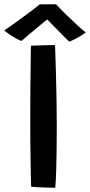

<svg xmlns="http://www.w3.org/2000/svg" viewBox="-62 -872 421 898"><path d="M196.5 6Q182.5 6 161.8 5.5Q141 5 120 4Q99 3 83.5 1Q82.5 -34.5 81.5 -87.5Q80.5 -140.5 80 -198.8Q79.5 -257 79.5 -307.5Q79.5 -381.5 80.2 -470.5Q81 -559.5 82.5 -658Q89 -658.5 103 -659Q117 -659.5 134 -660Q151 -660.5 167.5 -660.8Q184 -661 195.5 -661Q197.5 -602 199.5 -535.8Q201.5 -469.5 202.5 -404.2Q203.5 -339 203.5 -283Q203.5 -257 203.2 -223.8Q203 -190.5 202.5 -155.5Q202 -120.5 201.2 -88.2Q200.5 -56 199.2 -31.2Q198 -6.5 196.5 6ZM199.5 -852Q218.5 -832 244.8 -806.2Q271 -780.5 296.5 -757Q322 -733.5 339 -720Q319.5 -705.5 299 -694.5Q278.5 -683.5 262 -677Q249.5 -689 233.5 -705.2Q217.5 -721.5 201.2 -738Q185 -754.5 172.2 -767.5Q159.5 -780.5 154 -786.5H166Q161 -783 146.5 -771.2Q132 -759.5 112.8 -743.5Q93.5 -727.5 73.8 -710.8Q54 -694 38.5 -680.5Q28.5 -684 13.2 -692.2Q-2 -700.5 -17 -710.8Q-32 -721 -42 -729.5Q-12 -750 22.8 -775.2Q57.5 -800.5 86 -822Q114.5 -843.5 124 -851.5Q131 -851.5 145.8 -851.8Q160.5 -852 175.8 -852Q191 -852 199.5 -852Z"/></svg>

Font: Grandstander Thin Medium
Style: Regular
Weight: 500
Version: Version 1.200